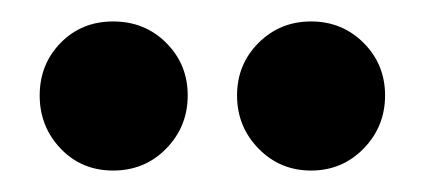

<svg xmlns="http://www.w3.org/2000/svg" viewBox="-20 -755 398 179"><path d="M17 -666Q17 -695 36.5 -715Q56 -735 85.5 -735Q115 -735 135 -715Q155 -695 155 -666Q155 -637 135 -616.5Q115 -596 85.5 -596Q56 -596 36.5 -616.5Q17 -637 17 -666ZM201 -666Q201 -695 221 -715Q241 -735 270 -735Q299 -735 319 -715Q339 -695 339 -666Q339 -637 319 -616.5Q299 -596 270 -596Q241 -596 221 -616.5Q201 -637 201 -666Z"/></svg>

Font: Rambla
Style: Bold
Weight: 700
Designer: Martin Sommaruga
Foundry: Martin Sommaruga
Version: Version 1.001